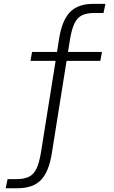

<svg xmlns="http://www.w3.org/2000/svg" viewBox="-20 -770 590 998"><path d="M9.5 208.5 19.5 161H66.5Q105 161 129.8 149.2Q154.5 137.5 169.5 106.8Q184.5 76 193.5 18.5L269 -453.5H138.5L146.5 -500H276.5L287 -567.5Q302 -663.5 343.5 -706.8Q385 -750 465.5 -750H528L518 -702.5H470Q431.5 -702.5 406.8 -690.8Q382 -679 367 -648Q352 -617 343 -560L333.5 -500H510L501.5 -453.5H326L249.5 26Q234.5 122.5 193 165.5Q151.5 208.5 71 208.5Z"/></svg>

Font: Trispace SemiCondensed ExtraLight
Style: Regular
Weight: 200
Width: 4
Designer: Tyler Finck
Foundry: Etcetera Type Company
Version: Version 1.210; ttfautohint (v1.8.3)